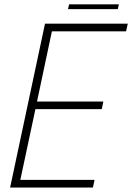

<svg xmlns="http://www.w3.org/2000/svg" viewBox="-20 -844 595 864"><path d="M196.5 -703 218 -724 143.5 -372.5 135 -387H445L438 -353H128L142.5 -367.5L67 -13.5L54 -34.5H405.5L398 0H25.5L182.5 -737.5H555L547.5 -703ZM286 -803 291 -824.5H515L510 -803Z"/></svg>

Font: Epilogue ExtraLight
Style: Italic
Weight: 250
Italic angle: -12°
Designer: Tyler Finck
Foundry: Etcetera Type Co
Version: Version 2.112